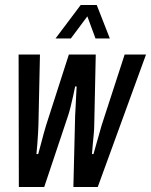

<svg xmlns="http://www.w3.org/2000/svg" viewBox="-20 -744 601 764"><path d="M55 0 54 -527H139L133 -249Q133 -236 131.5 -214.5Q130 -193 128.5 -170.5Q127 -148 125 -131H132Q137 -148 142.5 -169.5Q148 -191 153.5 -211Q159 -231 163 -244L254 -527H361L355 -246Q355 -231 353 -210Q351 -189 349 -167.5Q347 -146 346 -131H352Q357 -148 363 -170Q369 -192 375 -212Q381 -232 384 -244L476 -527H561L369 0H272L279 -284Q280 -300 281 -321Q282 -342 283 -363Q284 -384 285 -400H279Q276 -384 271 -362Q266 -340 261 -319.5Q256 -299 251 -284L156 0ZM201 -591 301 -724H365L417 -591H360L315 -713H353L262 -591Z"/></svg>

Font: Archivo ExtraCondensed Medium
Style: Italic
Weight: 500
Width: 2
Italic angle: -10°
Designer: Hector Gatti
Foundry: Omnibus-Type
Version: Version 2.001